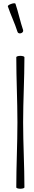

<svg xmlns="http://www.w3.org/2000/svg" viewBox="-20 -1151 210 1179"><path d="M28 -1112C46 -1059 71 -1008 88 -954C91 -947 100 -944 109 -947C119 -950 124 -958 122 -966C104 -1019 93 -1074 75 -1128C74 -1132 62 -1132 49 -1127C36 -1123 27 -1116 28 -1112ZM80 -800C80 -667 87 -533 87 -400C87 -267 80 -133 80 0C80 4 91 8 105 8C119 8 130 4 130 0C130 -133 122 -267 122 -400C122 -533 130 -667 130 -800C130 -804 119 -808 105 -808C91 -808 80 -804 80 -800Z"/></svg>

Font: Nupuram Thin
Style: Regular
Weight: 100
Designer: Santhosh Thottingal (santhosh.thottingal@gmail.com)
Foundry: SMC
Version: Version 1.000